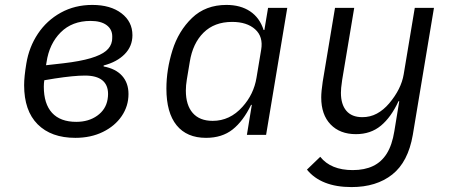

<svg xmlns="http://www.w3.org/2000/svg" viewBox="-20 -548 1840 780"><path d="M78 -202Q78 -236 87 -290Q98 -357 134 -411Q170 -465 227 -496.5Q284 -528 355 -528Q429 -528 473.5 -494Q518 -460 518 -405Q518 -360 486.5 -328Q455 -296 401 -282V-278Q450 -269 476 -240Q502 -211 502 -166Q502 -117 474.5 -76.5Q447 -36 398 -12Q349 12 286 12Q188 12 133 -43Q78 -98 78 -202ZM417 -144Q419 -156 419 -166Q419 -203 395.5 -222Q372 -241 325 -241Q280 -241 202 -229L160 -222Q158 -210 158 -196Q158 -126 191.5 -89.5Q225 -53 290 -53Q340 -53 375 -78Q410 -103 417 -144ZM238 -291Q306 -299 348 -311.5Q390 -324 410.5 -341Q431 -358 435 -382Q436 -388 436 -400Q436 -429 413 -446Q390 -463 348 -463Q273 -463 226.5 -416.5Q180 -370 169 -295L167 -283Z M983 0 1003 -122H1000Q968 -56 925 -22Q882 12 817 12Q739 12 697.5 -39Q656 -90 656 -188Q656 -265 680.5 -343.5Q705 -422 760 -475Q815 -528 900 -528Q957 -528 996 -502Q1035 -476 1051 -426H1054L1069 -516H1147L1061 0ZM965 -114Q1011 -165 1022 -232L1041 -346Q1050 -399 1016.5 -429Q983 -459 923 -459Q851 -459 807 -415.5Q763 -372 751 -297L739 -225Q735 -201 735 -180Q735 -121 763 -89Q791 -57 844 -57Q914 -57 965 -114Z M1227 141 1281 89Q1324 143 1413 143Q1461 143 1495.5 126.5Q1530 110 1551.5 75.5Q1573 41 1582 -15L1602 -137H1599Q1569 -72 1527.5 -37.5Q1486 -3 1426 -3Q1361 -3 1323 -42.5Q1285 -82 1285 -152Q1285 -176 1291 -216L1341 -516H1419L1370 -223L1369 -215Q1365 -190 1365 -171Q1365 -124 1387 -98Q1409 -72 1452 -72Q1484 -72 1511 -86.5Q1538 -101 1561 -128Q1610 -186 1620 -246L1665 -516H1743L1657 0Q1638 110 1573.5 161Q1509 212 1408 212Q1346 212 1300.5 194Q1255 176 1227 141Z"/></svg>

Font: iA Writer Mono V
Style: Regular
Weight: 400
Italic angle: -9.5°
Designer: Mike Abbink, Paul van der Laan, Pieter van Rosmalen
Foundry: Bold Monday
Version: Version 2.000